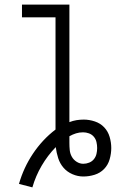

<svg xmlns="http://www.w3.org/2000/svg" viewBox="-20 -755 540 830"><path d="M120 55 62 40Q72 5 87 -27.5Q102 -60 122 -90Q142 -120 166.5 -146.5Q191 -173 220 -195V-680H75V-735H280V-227Q295 -233 310.5 -235.5Q326 -238 342 -238Q366 -238 390 -230Q414 -222 430.5 -204.5Q447 -187 454 -163Q461 -139 461 -115Q461 -91 454 -66.5Q447 -42 430 -24.5Q413 -7 389 0.5Q365 8 340 8Q316 8 293 -2Q270 -12 254.5 -30Q239 -48 231.5 -71.5Q224 -95 221 -119Q186 -83 160 -38.5Q134 6 120 55ZM340 -47Q353 -47 365.5 -52Q378 -57 386 -67Q394 -77 397 -89.5Q400 -102 400 -115Q400 -128 397 -141Q394 -154 385.5 -164Q377 -174 364.5 -178.5Q352 -183 339 -183Q323 -183 308.5 -178.5Q294 -174 280 -166V-137Q280 -121 281.5 -106Q283 -91 290.5 -77.5Q298 -64 311.5 -55.5Q325 -47 340 -47Z"/></svg>

Font: Iosevka Curly Light
Style: Regular
Weight: 300
Monospace: yes
Designer: Belleve Invis
Foundry: Belleve Invis
Version: Version 22.1.2; ttfautohint (v1.8.4)